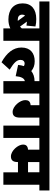

<svg xmlns="http://www.w3.org/2000/svg" viewBox="932 -1594 687 2592"><g transform="rotate(90 1276.0 -298.5)"><path d="M609 -486V-622H0V-486H364V-249C357 -240 348 -232 339 -225L272 -318C293 -317 311 -315 326 -312L338 -433C306 -441 275 -444 237 -444C104 -444 26 -379 26 -260C26 -138 110 -68 243 -68C289 -68 329 -77 364 -94V0H531V-486ZM178 -255C178 -271 183 -284 191 -293L262 -195C258 -194 253 -194 248 -194C206 -194 178 -213 178 -255Z M595 -486H1076V-421C1022 -421 976 -406 940 -377C903 -408 861 -423 807 -423C698 -423 622 -364 622 -244C622 -134 694 -45 821 25L921 -85C824 -144 789 -182 789 -232C789 -265 807 -287 839 -287C852 -287 863 -283 873 -277C865 -254 860 -228 857 -199L1009 -166C1016 -240 1037 -283 1076 -290V0H1243V-486H1321V-622H595Z M1568 -486H1676V0H1843V-486H1921V-622H1307V-486H1401V-368C1347 -364 1332 -335 1332 -295C1332 -224 1415 -125 1492 -125C1543 -125 1568 -155 1568 -222Z M2474 -486H2552V-622H1907V-486H2001V-333C1946 -329 1932 -299 1932 -266C1932 -198 2015 -102 2092 -102C2143 -102 2168 -130 2168 -191V-197H2307V0H2474ZM2306 -486V-333H2168V-486Z"/></g></svg>

Font: Noto Sans Devanagari SemiCondensed Black
Style: Regular
Weight: 900
Width: 4
Designer: Jelle Bosma - Monotype Design Team
Foundry: Monotype Imaging Inc.
Version: Version 2.004